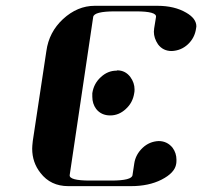

<svg xmlns="http://www.w3.org/2000/svg" viewBox="-20 -635 690 655"><path d="M89.8 -127.9Q89.8 -136.2 91.8 -153.8L138.2 -460.9Q147 -525.4 194.8 -569.8Q244.1 -615.2 303.2 -615.2H517.1Q575.2 -615.2 615.2 -591.8Q649.9 -571.8 649.9 -544.9Q649.9 -543.9 649.4 -541.5Q648.9 -539.1 648.9 -538.1Q644.5 -505.9 621.1 -483.9Q598.1 -462.4 565.9 -460.9Q536.1 -460.9 519 -483.9Q504.9 -504.9 504.9 -526.9Q504.9 -528.3 505.4 -532.2Q505.9 -536.1 505.9 -538.1L512.2 -577.1Q515.1 -596.2 443.8 -596.2H372.1Q300.8 -596.2 297.9 -577.1L217.8 -38.1Q214.8 -19 287.1 -19H358.9Q430.7 -19 432.1 -38.1L438 -77.1Q442.4 -107.9 466.8 -130.9Q489.7 -152.3 521 -153.8Q550.3 -153.8 568.8 -130.9Q582 -112.8 582 -89.8Q582 -80.1 581.1 -76.2Q576.7 -45.4 530.8 -22Q487.3 0 426.8 0H212.9Q152.8 0 118.2 -44.9Q89.8 -80.6 89.8 -127.9ZM294.9 -305.2V-316.9Q299.8 -350.1 324.2 -372.1Q347.7 -394 377.9 -394L379.9 -395Q407.7 -395 424.8 -372.1Q439 -352.5 439 -330.1Q439 -321.8 438 -317.9Q433.1 -284.7 409.2 -263.2Q385.7 -241.2 356 -241.2Q325.7 -241.2 308.1 -263.2Q294.9 -281.2 294.9 -305.2Z"/></svg>

Font: Hjet
Style: Italic
Weight: 400
Designer: T. Christopher White
Version: Version 1.2